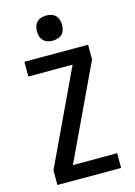

<svg xmlns="http://www.w3.org/2000/svg" viewBox="-140 -1033 780 1106"><g transform="rotate(-15 250.0 -480.0)"><path d="M60 0V-88L324 -647H60V-735H440V-647L176 -88H440V0ZM250 -810Q235 -810 220 -814.5Q205 -819 194.5 -829.5Q184 -840 179.5 -855Q175 -870 175 -885Q175 -900 179.5 -915Q184 -930 194.5 -940.5Q205 -951 220 -955.5Q235 -960 250 -960Q265 -960 280 -955.5Q295 -951 305.5 -940.5Q316 -930 320.5 -915Q325 -900 325 -885Q325 -870 320.5 -855Q316 -840 305.5 -829.5Q295 -819 280 -814.5Q265 -810 250 -810Z"/></g></svg>

Font: Zed Sans Semibold
Style: Regular
Weight: 600
Designer: Belleve Invis
Foundry: Belleve Invis
Version: Version 1.0.0; ttfautohint (v1.8.4)